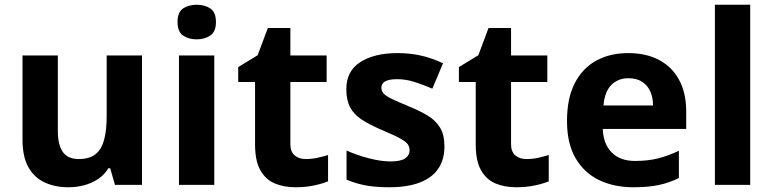

<svg xmlns="http://www.w3.org/2000/svg" viewBox="-20 -831 3263 810"><path d="M579 -597V-51H465L445 -121H437Q420 -93 393.5 -75.5Q367 -58 335 -49.5Q303 -41 269 -41Q211 -41 167 -62Q123 -83 99 -127Q75 -171 75 -241V-597H224V-278Q224 -220 245 -190Q266 -160 312 -160Q358 -160 383.5 -181Q409 -202 419.5 -242Q430 -282 430 -340V-597Z M884 -597V-51H735V-597ZM810 -811Q843 -811 867 -795.5Q891 -780 891 -738Q891 -697 867 -681Q843 -665 810 -665Q776 -665 752.5 -681Q729 -697 729 -738Q729 -780 752.5 -795.5Q776 -811 810 -811Z M1270 -160Q1295 -160 1318 -165Q1341 -170 1364 -177V-66Q1340 -56 1304.5 -48.5Q1269 -41 1227 -41Q1178 -41 1139.5 -57Q1101 -73 1078.5 -112.5Q1056 -152 1056 -222V-485H985V-548L1067 -598L1110 -713H1205V-597H1358V-485H1205V-222Q1205 -191 1223 -175.5Q1241 -160 1270 -160Z M1855 -213Q1855 -158 1829 -119.5Q1803 -81 1751 -61Q1699 -41 1622 -41Q1565 -41 1524 -48.5Q1483 -56 1442 -73V-196Q1486 -176 1537 -163Q1588 -150 1627 -150Q1671 -150 1689.5 -163Q1708 -176 1708 -197Q1708 -211 1700.5 -222Q1693 -233 1668 -247Q1643 -261 1590 -283Q1539 -305 1506 -326.5Q1473 -348 1457 -378.5Q1441 -409 1441 -455Q1441 -531 1500 -569Q1559 -607 1657 -607Q1708 -607 1754 -597Q1800 -587 1849 -564L1804 -457Q1764 -474 1728 -485.5Q1692 -497 1655 -497Q1622 -497 1605.5 -488Q1589 -479 1589 -461Q1589 -448 1597.5 -437.5Q1606 -427 1630.5 -415Q1655 -403 1703 -383Q1750 -364 1784 -343.5Q1818 -323 1836.5 -292.5Q1855 -262 1855 -213Z M2201 -160Q2226 -160 2249 -165Q2272 -170 2295 -177V-66Q2271 -56 2235.5 -48.5Q2200 -41 2158 -41Q2109 -41 2070.5 -57Q2032 -73 2009.5 -112.5Q1987 -152 1987 -222V-485H1916V-548L1998 -598L2041 -713H2136V-597H2289V-485H2136V-222Q2136 -191 2154 -175.5Q2172 -160 2201 -160Z M2630 -607Q2706 -607 2760.5 -578Q2815 -549 2845 -494Q2875 -439 2875 -359V-287H2523Q2525 -224 2560.5 -188Q2596 -152 2659 -152Q2712 -152 2755 -162.5Q2798 -173 2844 -195V-80Q2804 -60 2759.5 -50.5Q2715 -41 2652 -41Q2570 -41 2507 -71.5Q2444 -102 2408 -164Q2372 -226 2372 -320Q2372 -416 2404.5 -479.5Q2437 -543 2495 -575Q2553 -607 2630 -607ZM2631 -501Q2588 -501 2559.5 -473Q2531 -445 2526 -386H2735Q2735 -419 2723.5 -445Q2712 -471 2689 -486Q2666 -501 2631 -501Z M3145 -51H2996V-811H3145Z"/></svg>

Font: Noto Sans Tamil UI
Style: Regular
Weight: 400
Designer: Jelle Bosma - Monotype Design Team
Foundry: Monotype Imaging Inc.
Version: Version 2.004